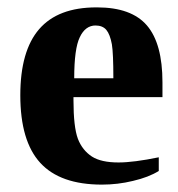

<svg xmlns="http://www.w3.org/2000/svg" viewBox="-20 -490 483 520"><path d="M241 -470H243Q336 -470 378 -421Q420 -372 420 -267V-227H179V-219Q179 -146 191 -114Q203 -83 229 -66Q254 -50 301 -50Q342 -50 410 -64V-27Q383 -10 340 0Q299 10 256 10Q143 10 89 -49Q35 -108 35 -232Q35 -352 86 -411Q137 -470 241 -470ZM238 -421H239Q211 -421 196 -389Q181 -358 181 -278H287Q287 -346 283 -370Q278 -397 268 -409Q258 -421 238 -421Z"/></svg>

Font: Libra Serif Modern
Style: Bold
Weight: 700
Designer: Stefan Peev, Context Ltd
Foundry: Ascender Corporation
Version: Version 1.000